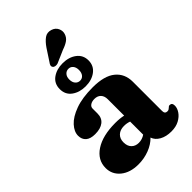

<svg xmlns="http://www.w3.org/2000/svg" viewBox="-265 -998 1113 1113"><g transform="rotate(-45 291.0 -442.0)"><path d="M35 -106.5Q35 -172.5 95.2 -212.2Q155.5 -252 259.5 -252Q297 -252 326 -245.5V-380Q326 -406 311.8 -421Q297.5 -436 272.5 -436Q251.5 -436 238.5 -427Q225.5 -418 225.5 -404V-363.5Q225.5 -327 201 -307.5Q176.5 -288 131.5 -288Q93 -288 73.8 -305Q54.5 -322 54.5 -352Q54.5 -384.5 83.5 -416.5Q112.5 -448.5 170 -469.5Q227.5 -490.5 313 -490.5Q408 -490.5 454.2 -452.5Q500.5 -414.5 500.5 -349V-108.5Q500.5 -85.5 521 -85.5Q529 -85.5 533.5 -88.8Q538 -92 542 -95.5Q544.5 -98.5 547.8 -100.5Q551 -102.5 555.5 -102.5Q575 -102.5 575 -78.5Q575 -58 560.8 -36.8Q546.5 -15.5 519.8 -1Q493 13.5 455 13.5Q412.5 13.5 382.8 -3.2Q353 -20 344 -47.5Q316 -18.5 273.8 -2.5Q231.5 13.5 185.5 13.5Q117.5 13.5 76.2 -20.2Q35 -54 35 -106.5ZM213.5 -138.5Q213.5 -107.5 230.5 -90.5Q247.5 -73.5 274.5 -73.5Q302.5 -73.5 326 -89.5V-196.5Q305.5 -204 282.5 -204Q251 -204 232.2 -186.5Q213.5 -169 213.5 -138.5ZM286 -842.5Q306.5 -872.5 328.2 -888.2Q350 -904 378.5 -895Q403.5 -887 413.5 -866Q423.5 -845 417 -824Q410.5 -802.5 393 -789.5Q375.5 -776.5 344.5 -766L266.5 -732Q256.5 -729 247 -730.5Q237.5 -732 232.5 -739Q227.5 -746.5 230 -754.5Q232.5 -762.5 238.5 -770ZM288 -523Q238.5 -523 204.5 -547.8Q170.5 -572.5 170.5 -618Q170.5 -663 204.5 -687.8Q238.5 -712.5 288 -712.5Q339 -712.5 372.8 -687Q406.5 -661.5 406.5 -618Q406.5 -574 372.8 -548.5Q339 -523 288 -523ZM289 -666Q272 -666 260.5 -653.2Q249 -640.5 249 -618Q249 -595 260.5 -582Q272 -569 289 -569Q306.5 -569 317.2 -582.2Q328 -595.5 328 -618Q328 -640 317.2 -653Q306.5 -666 289 -666Z"/></g></svg>

Font: Fraunces 9pt Soft
Style: Bold
Weight: 700
Version: Version 1.000;[b76b70a41]